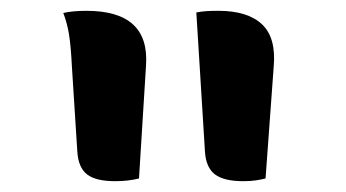

<svg xmlns="http://www.w3.org/2000/svg" viewBox="-20 -774 640 355"><path d="M237 -444Q217 -439 193 -439Q157 -439 141 -451.5Q125 -464 123 -493L113 -650Q111 -690 107.5 -711Q104 -732 97 -750Q114 -754 140 -754Q257 -754 250 -653ZM471 -444Q463 -442 453 -440.5Q443 -439 430 -439Q394 -439 377.5 -451.5Q361 -464 359 -493L343 -751Q354 -753 363 -753.5Q372 -754 384 -754Q438 -754 464.5 -729Q491 -704 486 -650Z"/></svg>

Font: Recursive Sn Csl St SmB
Style: Regular
Weight: 600
Version: Version 1.079;hotconv 1.0.112;makeotfexe 2.5.65598; ttfautoh